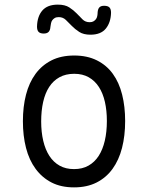

<svg xmlns="http://www.w3.org/2000/svg" viewBox="-20 -800 640 830"><path d="M300 10Q244 10 203 -11Q162 -32 134 -70Q106 -108 92.5 -160.5Q79 -213 79 -276Q79 -339 92.5 -391Q106 -443 133.5 -480.5Q161 -518 202.5 -539Q244 -560 301 -560Q357 -560 399 -539Q441 -518 468 -480.5Q495 -443 508 -391Q521 -339 521 -277Q521 -213 507.5 -160.5Q494 -108 466.5 -70Q439 -32 397.5 -11Q356 10 300 10ZM300 -69Q336 -69 362.5 -84Q389 -99 406.5 -126Q424 -153 433 -191.5Q442 -230 442 -277Q442 -322 433.5 -359.5Q425 -397 407.5 -424Q390 -451 363.5 -466Q337 -481 301 -481Q264 -481 237 -466Q210 -451 192.5 -424Q175 -397 166.5 -359Q158 -321 158 -275Q158 -229 167 -191Q176 -153 193.5 -126Q211 -99 237.5 -84Q264 -69 300 -69ZM198 -684Q197 -669 190 -662Q183 -655 169 -655Q154 -655 147 -662Q140 -669 140 -685Q141 -729 163 -754.5Q185 -780 230 -780Q261 -780 279.5 -768Q298 -756 311.5 -742Q325 -728 337 -716Q349 -704 368 -704Q378 -704 384.5 -708Q391 -712 395 -717.5Q399 -723 400.5 -731Q402 -739 402 -746Q403 -761 409.5 -768Q416 -775 430 -775Q446 -775 453 -768Q460 -761 460 -745Q459 -703 437.5 -676.5Q416 -650 371 -650Q341 -650 322.5 -662Q304 -674 290.5 -688Q277 -702 264.5 -714Q252 -726 234 -726Q223 -726 216.5 -722Q210 -718 206 -712.5Q202 -707 200.5 -699Q199 -691 198 -684Z"/></svg>

Font: Maple Mono Light
Style: Regular
Weight: 300
Monospace: yes
Designer: subframe7536
Version: Version 7.000